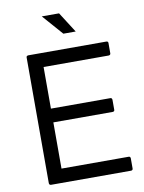

<svg xmlns="http://www.w3.org/2000/svg" viewBox="-100 -1004 804 1072"><g transform="rotate(-10 302.0 -467.5)"><path d="M555 0H101Q91 0 90 -11V-724Q90 -733 101 -734H543Q554 -734 554 -724V-666Q554 -656 543 -655H174V-419H511Q520 -419 521 -408V-351Q521 -342 511 -341H174V-79H555Q564 -79 565 -69V-11Q565 -1 555 0ZM385 -819H315L213 -935H311Z"/></g></svg>

Font: YamahaIndonesia935. App
Style: Regular
Weight: 400
Designer: Dalton Maag Ltd
Foundry: Dalton Maag Ltd
Version: Version 1.002; January 01, 2024; Regular/Italic